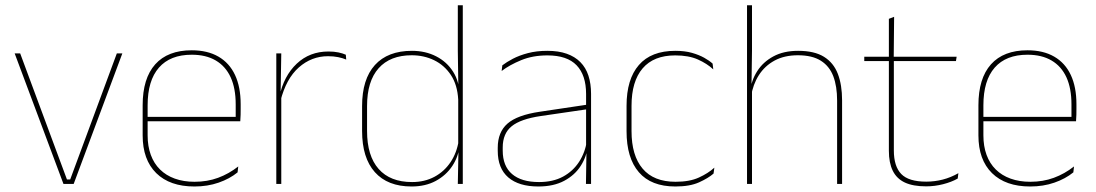

<svg xmlns="http://www.w3.org/2000/svg" viewBox="-20 -684 4074 714"><path d="M241 -16.5 414.5 -485.5H435L254 0H216L34.5 -485.5H55L229 -16.5Z M703 9.5Q611.5 9.5 561 -40.2Q510.5 -90 510.5 -180.5V-292.5Q510.5 -392.5 557.2 -444.8Q604 -497 693 -497Q751.5 -497 792.2 -473.5Q833 -450 854 -405.2Q875 -360.5 875 -296.5V-279.5Q875 -268.5 874.8 -257.5Q874.5 -246.5 873.5 -233H856.5Q856.5 -250.5 856.5 -266.5Q856.5 -282.5 856.5 -296Q856.5 -355.5 837.8 -396.5Q819 -437.5 782.5 -459Q746 -480.5 693 -480.5Q613 -480.5 571 -432.5Q529 -384.5 529 -292.5V-243.5V-239.5V-181Q529 -140 540.8 -108Q552.5 -76 575 -53.8Q597.5 -31.5 630 -19.8Q662.5 -8 703.5 -8Q751 -8 791 -22.8Q831 -37.5 866 -65L863.5 -43Q834 -19 793 -4.8Q752 9.5 703 9.5ZM519 -233V-249.5H867V-233Z M1023 -308.5 1013.5 -320.5 1019 -325Q1035.5 -402 1083.5 -447.2Q1131.5 -492.5 1201.5 -492.5Q1222.5 -492.5 1238.8 -489Q1255 -485.5 1266 -480.5L1267.5 -462.5Q1254.5 -468 1237.5 -471.5Q1220.5 -475 1200 -475Q1138.5 -475 1091.2 -433.2Q1044 -391.5 1023 -308.5ZM1007.5 0V-485.5H1026L1023.5 -335L1026 -332.5V0Z M1510.5 9.5Q1421.5 9.5 1374 -43.8Q1326.5 -97 1326.5 -197V-289.5Q1326.5 -389.5 1374.2 -442.2Q1422 -495 1512 -495Q1562 -495 1602 -474.5Q1642 -454 1665.2 -417Q1688.5 -380 1689 -330H1695L1684 -313.5Q1681 -368.5 1656.8 -405Q1632.5 -441.5 1594.5 -460Q1556.5 -478.5 1511 -478.5Q1431 -478.5 1388 -430.2Q1345 -382 1345 -289.5V-197Q1345 -104.5 1388 -55.8Q1431 -7 1512.5 -7Q1559 -7 1595.5 -26.5Q1632 -46 1655.5 -81Q1679 -116 1686 -162.5L1695 -144H1689.5Q1685 -101.5 1662 -66.8Q1639 -32 1600.5 -11.2Q1562 9.5 1510.5 9.5ZM1682.5 0 1685 -130.5 1684 -138V-346.5L1684.5 -356L1682.5 -494.5V-664.5H1701V0Z M2159 0 2161 -128 2159.5 -131.5V-292V-334.5Q2159.5 -404.5 2124.2 -441.2Q2089 -478 2015.5 -478Q1961 -478 1918 -460.2Q1875 -442.5 1845.5 -420L1848 -441Q1863.5 -453 1887.2 -465.5Q1911 -478 1943.2 -486.5Q1975.5 -495 2015.5 -495Q2057 -495 2087.5 -484.2Q2118 -473.5 2138.2 -453Q2158.5 -432.5 2168.2 -402.8Q2178 -373 2178 -335V0ZM1982 9.5Q1909.5 9.5 1870.2 -24.2Q1831 -58 1831 -123V-134.5Q1831 -192.5 1867 -224.2Q1903 -256 1987.5 -268.5L2168.5 -295.5L2169 -278.5L1991 -252.5Q1916 -241.5 1882.8 -214.5Q1849.5 -187.5 1849.5 -135.5V-124Q1849.5 -66.5 1884.2 -36.8Q1919 -7 1984.5 -7Q2036.5 -7 2073.8 -27.2Q2111 -47.5 2133.5 -82.2Q2156 -117 2162.5 -160.5L2172 -142H2166Q2162 -102.5 2140 -67.8Q2118 -33 2078.5 -11.8Q2039 9.5 1982 9.5Z M2491.5 9.5Q2401.5 9.5 2355.8 -43.5Q2310 -96.5 2310 -196V-290.5Q2310 -389.5 2355.8 -442.2Q2401.5 -495 2491.5 -495Q2526.5 -495 2553 -487.5Q2579.5 -480 2598.8 -469.2Q2618 -458.5 2630 -447.5L2632.5 -426Q2609.5 -447.5 2575.2 -462.8Q2541 -478 2491 -478Q2411 -478 2369.8 -429.8Q2328.5 -381.5 2328.5 -290.5V-196.5Q2328.5 -105.5 2369.8 -56.8Q2411 -8 2492.5 -8Q2544.5 -8 2579 -23.8Q2613.5 -39.5 2636.5 -60.5L2633.5 -38.5Q2614 -21.5 2579.8 -6Q2545.5 9.5 2491.5 9.5Z M3093 0V-310Q3093 -363 3078.8 -400.5Q3064.5 -438 3032.5 -458.2Q3000.5 -478.5 2947 -478.5Q2897 -478.5 2860.5 -458.8Q2824 -439 2802 -404.5Q2780 -370 2773 -325.5L2762 -344H2769.5Q2774 -385 2795.8 -419.2Q2817.5 -453.5 2855.8 -474.2Q2894 -495 2948 -495Q3008.5 -495 3044.2 -472.8Q3080 -450.5 3095.8 -409.2Q3111.5 -368 3111.5 -311V0ZM2758 0V-664.5H2776.5V-495.5L2774.5 -357L2776.5 -354V0Z M3424 9Q3375.5 9 3345 -5.2Q3314.5 -19.5 3300 -49Q3285.5 -78.5 3285.5 -123V-462.5H3304V-124.5Q3304 -65.5 3331.5 -37Q3359 -8.5 3424.5 -8.5Q3455.5 -8.5 3485.8 -16.2Q3516 -24 3544 -40L3541.5 -20Q3518.5 -7 3487.2 1Q3456 9 3424 9ZM3194 -457V-473H3537.5L3535 -457ZM3285.5 -468V-614L3305 -621.5L3303.5 -468Z M3811 9.5Q3719.5 9.5 3669 -40.2Q3618.5 -90 3618.5 -180.5V-292.5Q3618.5 -392.5 3665.2 -444.8Q3712 -497 3801 -497Q3859.5 -497 3900.2 -473.5Q3941 -450 3962 -405.2Q3983 -360.5 3983 -296.5V-279.5Q3983 -268.5 3982.8 -257.5Q3982.5 -246.5 3981.5 -233H3964.5Q3964.5 -250.5 3964.5 -266.5Q3964.5 -282.5 3964.5 -296Q3964.5 -355.5 3945.8 -396.5Q3927 -437.5 3890.5 -459Q3854 -480.5 3801 -480.5Q3721 -480.5 3679 -432.5Q3637 -384.5 3637 -292.5V-243.5V-239.5V-181Q3637 -140 3648.8 -108Q3660.5 -76 3683 -53.8Q3705.5 -31.5 3738 -19.8Q3770.5 -8 3811.5 -8Q3859 -8 3899 -22.8Q3939 -37.5 3974 -65L3971.5 -43Q3942 -19 3901 -4.8Q3860 9.5 3811 9.5ZM3627 -233V-249.5H3975V-233Z"/></svg>

Font: Anek Telugu Thin
Style: Regular
Weight: 250
Version: Version 1.003